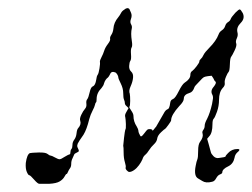

<svg xmlns="http://www.w3.org/2000/svg" viewBox="-20 -449 615 469"><path d="M283 -425Q291 -432 296 -427Q297 -425 300 -418Q303 -411 300 -403Q297 -395 300 -390Q303 -385 302 -380Q299 -368 302 -349Q304 -337 301.5 -333Q299 -329 300 -316.5Q301 -304 298.5 -300.5Q296 -297 295.5 -288Q295 -279 300.5 -274Q306 -269 305 -259Q304 -249 299 -238Q294 -227 297 -220Q298 -215 298 -202.5Q298 -190 296 -188Q295 -187 300.5 -179Q306 -171 306 -166Q306 -152 314 -140Q318 -133 318 -130Q318 -127 319.5 -123.5Q321 -120 322.5 -117.5Q324 -115 325 -116Q328 -117 333 -124Q338 -131 341 -133Q344 -134 348 -133.5Q352 -133 352 -131Q352 -127 359 -137Q360 -138 361 -139Q366 -148 380 -172Q384 -180 389 -182Q391 -183 391.5 -183.5Q392 -184 393 -186Q394 -188 394.5 -190.5Q395 -193 396 -199Q397 -205 402.5 -207Q408 -209 416.5 -226Q425 -243 431 -247Q445 -256 445 -266Q445 -273 450 -276Q454 -279 460.5 -287.5Q467 -296 467 -299Q467 -302 470.5 -305Q474 -308 477 -314.5Q480 -321 491 -332Q508 -349 514 -365Q516 -371 522 -375Q528 -379 530 -385.5Q532 -392 537 -395Q542 -398 543.5 -402.5Q545 -407 555 -418Q563 -426 565.5 -426Q568 -426 573 -417Q579 -404 568 -393Q557 -382 560 -370Q562 -363 558.5 -355.5Q555 -348 557 -343Q559 -338 553 -325.5Q547 -313 544.5 -310Q542 -307 541.5 -291.5Q541 -276 538.5 -273.5Q536 -271 532 -261.5Q528 -252 529 -246Q530 -240 524 -234Q515 -224 515 -205Q515 -190 510 -176Q505 -162 502 -159Q499 -156 499 -146Q499 -124 491 -116L486 -110L490 -96Q494 -82 495 -77.5Q496 -73 501.5 -67.5Q507 -62 514 -63Q531 -65 531 -67Q531 -69 537 -75Q546 -85 560 -85Q570 -85 559 -76Q554 -71 553 -64Q550 -49 538 -43Q523 -36 523 -28Q523 -25 517.5 -23Q512 -21 508 -13.5Q504 -6 498 -5Q483 -1 474 -7Q468 -11 464 -13Q453 -19 458 -44Q460 -55 462 -59.5Q464 -64 464 -80.5Q464 -97 469 -103Q477 -114 475 -122Q473 -127 476.5 -131.5Q480 -136 480 -142Q480 -148 486 -159Q493 -173 498 -195Q499 -202 500 -207Q501 -212 499 -217Q493 -227 502 -237Q510 -247 506 -250Q504 -251 501 -258L497 -264L488 -263Q481 -262 478 -260.5Q475 -259 467 -250Q455 -238 455 -236Q451 -224 443 -222Q429 -218 429 -208Q429 -201 418 -190Q398 -168 398 -155Q398 -153 391 -143.5Q384 -134 383 -134Q382 -134 373.5 -126Q365 -118 364 -110.5Q363 -103 356 -96.5Q349 -90 344 -82Q339 -74 334.5 -70.5Q330 -67 328 -60Q325 -53 319.5 -45.5Q314 -38 307.5 -33.5Q301 -29 296 -29Q293 -29 289.5 -33Q286 -37 287 -40Q288 -43 285 -53Q282 -63 282 -76.5Q282 -90 281 -93Q281 -96 283 -112.5Q285 -129 286 -132Q288 -134 287.5 -146Q287 -158 286 -163Q284 -168 289 -176L294 -185L290 -189Q285 -193 285 -197Q285 -201 283 -205.5Q281 -210 281 -221.5Q281 -233 275 -245Q269 -257 269 -260Q269 -263 266.5 -267Q264 -271 262 -272Q252 -276 249 -268Q246 -262 244 -260Q237 -255 234 -245Q233 -240 228 -234Q216 -222 216 -207Q216 -200 214.5 -199Q213 -198 212 -193Q211 -188 206 -178.5Q201 -169 198 -158Q192 -133 184 -120Q172 -103 170 -98.5Q168 -94 169 -90Q173 -82 172.5 -80Q172 -78 167 -76Q162 -74 161 -71Q160 -68 157 -62Q154 -56 154 -49Q154 -42 151 -38Q148 -34 146 -29Q144 -24 142.5 -24Q141 -24 137.5 -17.5Q134 -11 126 -6Q118 -1 100 0Q92 0 85.5 0Q79 0 77 0Q73 1 63.5 -10Q54 -21 51.5 -21Q49 -21 45.5 -29Q42 -37 43 -51Q46 -72 53 -75Q57 -76 74 -76.5Q91 -77 96 -73Q101 -69 103.5 -69Q106 -69 115 -64Q122 -60 125.5 -60Q129 -60 138 -66Q148 -72 150 -72Q152 -72 152 -77Q152 -82 154.5 -85Q157 -88 157 -95Q157 -102 161.5 -108Q166 -114 167 -123.5Q168 -133 171 -136Q179 -145 176 -154Q174 -159 178.5 -168.5Q183 -178 187.5 -183Q192 -188 191 -195.5Q190 -203 193 -206.5Q196 -210 199 -223.5Q202 -237 207 -238Q213 -241 215 -254Q216 -263 219 -267Q221 -270 223 -282Q225 -294 224 -298Q224 -302 228 -309.5Q232 -317 234.5 -325Q237 -333 243.5 -341.5Q250 -350 249 -354Q248 -358 252 -364Q256 -370 257 -379Q258 -394 269 -407Q273 -412 275.5 -417Q278 -422 283 -425Z"/></svg>

Font: TT2020 Style D
Style: Italic
Weight: 400
Italic angle: -15°
Version: Version 0.2.000